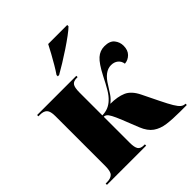

<svg xmlns="http://www.w3.org/2000/svg" viewBox="-207 -904 1042 1042"><g transform="rotate(-45 314.0 -383.0)"><path d="M243 -615Q257 -635 272.5 -661.5Q288 -688 303.5 -716Q319 -744 330 -766H476V-756Q463 -743 436 -723Q409 -703 376 -681Q343 -659 310.5 -639Q278 -619 253 -605H243ZM15 0V-10H25Q54 -10 67.5 -23.5Q81 -37 81 -76V-462Q81 -499 68 -512.5Q55 -526 27 -526H15V-536H316V-526H308Q284 -526 274 -512Q264 -498 264 -460V-284Q290 -285 309 -293Q328 -301 344 -316Q363 -333 380 -361.5Q397 -390 418 -432Q451 -496 477 -519Q503 -542 537 -542Q578 -542 595.5 -520Q613 -498 613 -470Q613 -436 594 -417Q575 -398 549 -396Q546 -418 530 -431Q514 -444 490 -444Q441 -444 402 -378Q387 -354 373.5 -334Q360 -314 339 -298Q394 -298 431 -282Q468 -266 493 -215L539 -121Q561 -76 575.5 -52Q590 -28 601.5 -19Q613 -10 626 -10H628V0H575Q519 0 477.5 -5.5Q436 -11 407 -31.5Q378 -52 360 -97L323 -190Q308 -227 298.5 -244.5Q289 -262 281 -268Q273 -274 264 -274V-74Q264 -39 273.5 -24.5Q283 -10 308 -10H316V0Z"/></g></svg>

Font: Noto Serif Display SemiCondensed Black
Style: Regular
Weight: 900
Width: 4
Designer: Monotype Design Team
Foundry: Monotype Imaging Inc.
Version: Version 2.009